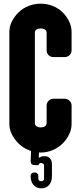

<svg xmlns="http://www.w3.org/2000/svg" viewBox="-20 -820 441 1046"><path d="M370 -145Q370 -115 356.5 -87.5Q343 -60 321 -38Q299 -16 267.5 -2.5Q236 11 202 11Q167 11 135.5 -2.5Q104 -16 81.5 -38Q59 -60 45 -87.5Q31 -115 31 -145V-646Q31 -676 45 -703.5Q59 -731 81.5 -753Q104 -775 135.5 -787.5Q167 -800 202 -800Q236 -800 267.5 -787.5Q299 -775 321 -753Q343 -731 356.5 -703.5Q370 -676 370 -646V-546Q370 -530 359 -519.5Q348 -509 332 -509H270Q256 -509 245 -519.5Q234 -530 234 -546V-641Q234 -653 225 -659Q216 -665 202 -665Q188 -665 179 -659Q170 -653 170 -641V-149Q170 -138 179 -132Q188 -126 202 -126Q216 -126 225 -132Q234 -138 234 -149V-245Q234 -260 245 -271Q256 -282 270 -282H332Q348 -282 359 -271Q370 -260 370 -245ZM263 140Q263 170 247.5 188Q232 206 204 206Q179 206 163 188Q147 170 147 140Q147 132 151.5 126Q156 120 166 120H169Q179 120 184 126Q189 132 189 140V155Q189 161 193.5 164Q198 167 204 167Q210 167 215 164Q220 161 220 155V80Q220 76 215 72Q210 68 204 68Q195 68 191 76Q190 80 185 80L166 79Q156 79 151.5 73Q147 67 147 58L150 -18H195L191 38H197Q204 32 211.5 31.5Q219 31 226 31Q241 31 252 42.5Q263 54 263 76Z"/></svg>

Font: H.H. Samuel
Style: Regular
Weight: 900
Width: 1
Designer: deFharo
Foundry: deFharo
Version: Version 1.009